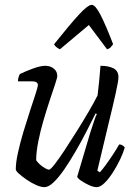

<svg xmlns="http://www.w3.org/2000/svg" viewBox="-20 -771 559 791"><path d="M163 0Q149 0 129.5 -8.5Q110 -17 91 -30Q72 -43 59 -54.5Q46 -66 45 -73Q45 -101 54 -142Q63 -183 76.5 -228Q90 -273 103.5 -314Q117 -355 126.5 -384Q136 -413 136 -421Q136 -436 111 -436H54Q54 -444 56.5 -453Q59 -462 62 -466Q84 -477 115.5 -488.5Q147 -500 167 -500Q187 -500 201.5 -488.5Q216 -477 216 -458Q216 -451 207 -424Q198 -397 185 -358Q172 -319 159 -274.5Q146 -230 137.5 -187Q129 -144 129 -111Q139 -96 156.5 -84Q174 -72 182 -72Q188 -72 205.5 -94.5Q223 -117 247 -153.5Q271 -190 297 -231.5Q323 -273 345.5 -311.5Q368 -350 382 -378Q385 -401 388.5 -436.5Q392 -472 394 -500Q427 -500 447.5 -489.5Q468 -479 468 -453Q468 -438 456.5 -386Q445 -334 425 -252.5Q405 -171 381 -68L391 -61Q400 -70 415 -90.5Q430 -111 445.5 -134.5Q461 -158 471 -176Q479 -176 485 -172Q491 -168 494 -163Q488 -142 475 -114.5Q462 -87 445 -60.5Q428 -34 410.5 -17Q393 0 378 0Q365 0 347.5 -8Q330 -16 315 -26Q300 -36 298 -43L352 -225Q361 -252 368 -273.5Q375 -295 379 -301L374 -304Q357 -270 336 -229Q315 -188 291.5 -147.5Q268 -107 245 -73.5Q222 -40 201 -20Q180 0 163 0ZM227 -568Q218 -572 211 -578Q204 -584 203 -589Q266 -668 304 -709.5Q342 -751 358 -751Q373 -751 394.5 -709Q416 -667 446 -589Q442 -584 437 -577.5Q432 -571 421 -568L346 -668Z"/></svg>

Font: Texturina 72pt 72pt Regular
Style: Italic
Weight: 400
Italic angle: -11°
Designer: Guillermo Torres Carreño
Foundry: Omnibus-Type
Version: Version 1.002; ttfautohint (v1.8.3)